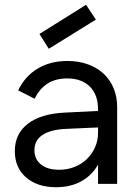

<svg xmlns="http://www.w3.org/2000/svg" viewBox="-20 -769 580 803"><path d="M42 -137Q42 -209 96 -251Q150 -293 250 -298L390 -305V-312Q390 -373 355.5 -407Q321 -441 261 -441Q213 -441 179 -419.5Q145 -398 125 -356L56 -391Q85 -451 138 -482.5Q191 -514 262 -514Q309 -514 347.5 -500Q386 -486 413 -461Q440 -436 455 -400.5Q470 -365 470 -321V0H390V-80Q363 -34 318.5 -10Q274 14 215 14Q136 14 89 -27Q42 -68 42 -137ZM227 -59Q262 -59 292 -71Q322 -83 343.5 -104Q365 -125 377.5 -153Q390 -181 390 -213V-236L256 -230Q191 -227 157.5 -204.5Q124 -182 124 -141Q124 -103 151.5 -81Q179 -59 227 -59ZM381 -687 340 -749 145 -627 184 -565Z"/></svg>

Font: NT Somic
Style: Regular
Weight: 400
Designer: Ravid Balaliev — lead type designer, mastering
Michael Voronin — secret advisor, marketing
Ivan Kovalenko — best boy
Foundry: NT Type
Version: Version 0.7